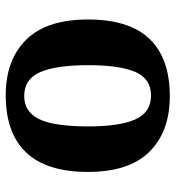

<svg xmlns="http://www.w3.org/2000/svg" viewBox="8 -596 599 654"><g transform="rotate(90 307.0 -269.5)"><path d="M304.9 10Q184.8 10 115.8 -59.6Q46.9 -129.2 46.9 -270.2Q46.9 -410.7 113 -479.8Q179.2 -548.9 308.1 -548.9Q428.2 -548.9 497.1 -479.8Q566.1 -410.7 566.1 -270.2Q566.1 -129.2 499.9 -59.6Q433.8 10 304.9 10ZM307 -53Q345.4 -53 368.4 -77.7Q391.5 -102.3 401.3 -150.9Q411.1 -199.6 411.1 -270.2Q411.1 -377.5 387.3 -431.2Q363.5 -484.9 305.9 -484.9Q248.4 -484.9 225.4 -431.2Q202.5 -377.5 202.5 -270.3Q202.5 -163.1 225.9 -108.1Q249.4 -53 307 -53Z"/></g></svg>

Font: Noto Serif Ethiopic
Style: Regular
Weight: 400
Designer: Monotype Design Team
Foundry: Monotype Imaging Inc.
Version: Version 2.102